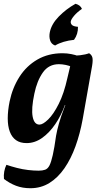

<svg xmlns="http://www.w3.org/2000/svg" viewBox="-23 -749 534 1017"><path d="M138 248Q96 248 62 235Q28 222 -2 199Q-4 179 -0.5 159.5Q3 140 11 124Q38 133 67 140.5Q96 148 126 151.5Q156 155 182 155Q202 155 216 150Q230 145 239 127.5Q248 110 256.5 72.5Q265 35 274 -30Q279 -59 289.5 -96Q300 -133 316 -174L326 -201L361 -388L330 -453Q373 -453 402 -456.5Q431 -460 449 -467Q462 -459 466 -445.5Q470 -432 465 -401L415 -118Q401 -41 377 25.5Q353 92 318.5 142Q284 192 239 220Q194 248 138 248ZM392 -452 358 -394Q345 -401 325.5 -405Q306 -409 289 -409Q235 -409 204 -365Q173 -321 159 -253Q142 -173 150 -131Q158 -89 186 -89Q204 -89 232 -116Q260 -143 288 -198.5Q316 -254 334 -336L353 -416L394 -409L343 -193H321Q301 -137 269.5 -91Q238 -45 199.5 -18Q161 9 118 9Q84 9 62 -6.5Q40 -22 29 -51.5Q18 -81 18 -122Q18 -163 28 -212Q43 -284 80 -342Q117 -400 175 -433.5Q233 -467 308 -467Q332 -467 354.5 -462.5Q377 -458 392 -452ZM269 -508Q249 -515 242.5 -535Q236 -555 241 -579Q250 -622 288.5 -661.5Q327 -701 377 -729Q403 -722 411 -702Q385 -684 369.5 -665.5Q354 -647 352 -636Q350 -626 357.5 -617.5Q365 -609 390 -607Q391 -568 369 -538Q340 -535 314.5 -527.5Q289 -520 269 -508Z"/></svg>

Font: Vollkorn SemiBold
Style: Italic
Weight: 600
Italic angle: -11°
Designer: Friedrich Althausen
Foundry: Friedrich Althausen
Version: Version 5.000